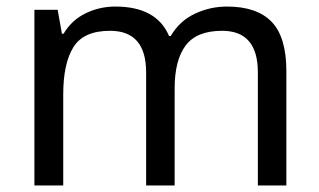

<svg xmlns="http://www.w3.org/2000/svg" viewBox="-20 -566 975 586"><path d="M673 -546Q764 -546 809 -499.5Q854 -453 854 -349V0H767V-345Q767 -472 658 -472Q580 -472 546.5 -427Q513 -382 513 -296V0H426V-345Q426 -472 316 -472Q235 -472 204 -422Q173 -372 173 -278V0H85V-536H156L169 -463H174Q199 -505 241.5 -525.5Q284 -546 332 -546Q458 -546 496 -456H501Q528 -502 574.5 -524Q621 -546 673 -546Z"/></svg>

Font: Noto Sans Nushu
Style: Regular
Weight: 400
Designer: Lisa Huang
Foundry: Lisa Huang
Version: Version 1.003; ttfautohint (v1.8.4.7-5d5b)